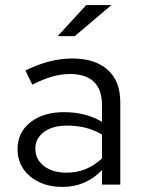

<svg xmlns="http://www.w3.org/2000/svg" viewBox="-20 -726 566 755"><path d="M49 0ZM226 9Q148 9 98.5 -32.5Q49 -74 49 -140Q49 -205 99.5 -245Q150 -285 232 -285Q274 -285 311.5 -275.5Q349 -266 381 -247V-314Q381 -374 349 -404.5Q317 -435 255 -435Q221 -435 185.5 -425Q150 -415 107 -393L80 -449Q130 -473 175 -484.5Q220 -496 264 -496Q354 -496 403.5 -451.5Q453 -407 453 -324V0H381V-57Q349 -24 310 -7.5Q271 9 226 9ZM119 -142Q119 -99 153 -73Q187 -47 241 -47Q282 -47 316.5 -61Q351 -75 381 -103V-197Q350 -215 317 -223.5Q284 -232 243 -232Q187 -232 153 -207Q119 -182 119 -142ZM319 -706H418L274 -584H207Z"/></svg>

Font: Red Hat Text
Style: Regular
Weight: 400
Designer: Pentagram / MCKL
Foundry: Pentagram / MCKL
Version: Version 1.005; Red Hat Text